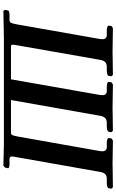

<svg xmlns="http://www.w3.org/2000/svg" viewBox="204 -891 688 1136"><g transform="rotate(90 548.0 -323.0)"><path d="M997.1 -570.8 909.2 -73.2Q905.8 -56.2 905.8 -49.8Q905.8 -35.2 919.9 -35.2H949.2Q976.6 -35.2 975.1 -25.9L971.2 -7.8L960 1L833 -2H205.1Q181.2 -1.5 125 -0.5Q68.8 0.5 44.9 1L38.1 -7.8L42 -25.9Q42 -35.2 69.8 -35.2H99.1Q110.4 -36.1 114.7 -43.7Q119.1 -51.3 124 -78.1L210.9 -570.8Q211.9 -576.7 211.9 -585Q211.9 -610.8 186 -610.8H160.2Q147.5 -610.8 138.9 -614.3Q130.4 -617.7 131.8 -623L133.8 -638.2L146 -647Q245.1 -645 284.2 -645L422.9 -647L431.2 -638.2L429.2 -623Q426.3 -610.8 397 -610.8H374Q340.3 -610.8 334 -570.8L249 -85.9Q244.1 -60.5 244.1 -55.2Q244.1 -49.8 247.1 -46.9Q249 -43.9 257.8 -43.9H449.2L542 -570.8Q542 -574.2 542.5 -579.1Q543 -584 543 -585.9Q543 -610.8 517.1 -610.8H493.2Q480.5 -610.8 471.9 -614.3Q463.4 -617.7 464.8 -623L466.8 -638.2L479 -647Q576.2 -645 615.2 -645L753.9 -647L762.2 -638.2L759.8 -623Q756.8 -610.8 728 -610.8H705.1Q671.4 -610.8 665 -570.8L571.8 -43.9H764.2Q774.9 -43.9 779.1 -51.5Q783.2 -59.1 788.1 -85.9L874 -570.8Q875 -576.7 875 -585Q875 -610.8 849.1 -610.8H825.2Q812.5 -610.8 804 -614.3Q795.4 -617.7 796.9 -623L798.8 -638.2L811 -647Q907.7 -645 945.8 -645L1087.9 -647L1096.2 -638.2L1094.2 -623Q1091.3 -610.8 1062 -610.8H1036.1Q1003.4 -610.8 997.1 -570.8Z"/></g></svg>

Font: Linux Libertine G
Style: Semibold Italic
Weight: 600
Italic angle: -11.5°
Designer: Philipp H. Poll
Foundry: Philipp H. Poll
Version: Version 5.1.1